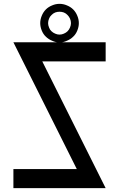

<svg xmlns="http://www.w3.org/2000/svg" viewBox="-20 -980 620 1000"><path d="M530.3 -759.8Q530.3 -726.6 530.3 -660.2Q419.9 -660.2 200.2 -660.2Q309.6 -440.4 530.3 0Q370.1 0 49.8 0Q49.8 -33.2 49.8 -99.6Q160.2 -99.6 379.9 -99.6Q269.5 -320.3 49.8 -759.8Q210 -759.8 530.3 -759.8ZM361.3 -789.1Q347.7 -775.4 328.1 -767.6Q309.6 -758.8 290 -758.8Q270.5 -758.8 252 -767.6Q232.4 -775.4 218.8 -789.1Q205.1 -801.8 197.3 -821.3Q189.5 -840.8 189.5 -859.4Q189.5 -878.9 197.3 -897.5Q205.1 -917 218.8 -930.7Q232.4 -944.3 252 -952.1Q270.5 -960 290 -960Q309.6 -960 328.1 -952.1Q347.7 -944.3 361.3 -930.7Q375 -917 382.8 -897.5Q390.6 -878.9 390.6 -859.4Q390.6 -840.8 382.8 -821.3Q375 -801.8 361.3 -789.1ZM349.6 -859.4Q349.6 -871.1 344.7 -882.8Q339.8 -893.6 332 -901.4Q324.2 -910.2 312.5 -915Q301.8 -918.9 290 -918.9Q278.3 -918.9 267.6 -915Q255.9 -910.2 248 -901.4Q239.3 -893.6 235.4 -882.8Q230.5 -871.1 230.5 -859.4Q230.5 -848.6 235.4 -836.9Q239.3 -825.2 248 -817.4Q255.9 -809.6 267.6 -804.7Q278.3 -799.8 290 -799.8Q301.8 -799.8 312.5 -804.7Q324.2 -809.6 332 -817.4Q339.8 -825.2 344.7 -836.9Q349.6 -848.6 349.6 -859.4Z"/></svg>

Font: Alibu-Mazigh Belqasem 1
Style: Bold
Weight: 400
Designer: Mazigh Mubarik Belqasem
Version: Version 1.0